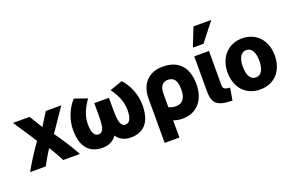

<svg xmlns="http://www.w3.org/2000/svg" viewBox="-126 -1329 3114 2021"><g transform="rotate(-20 1431.0 -318.5)"><path d="M267 -159C230 -104 190 -34 167 10H-8C44 -85 111 -188 173 -274C117 -362 58 -450 -1 -538H185C202 -509 260 -419 275 -391L367 -538H540L365 -281C429 -191 497 -88 550 10H363C340 -36 302 -104 267 -159Z M875 -441H1039V-302C1039 -210 1045 -116 1106 -116C1156 -116 1179 -164 1179 -256C1179 -350 1138 -435 1083 -510L1225 -560C1293 -486 1345 -372 1345 -251C1345 -45 1249 31 1113 31C1043 31 990 1 957 -48C924 1 871 31 801 31C665 31 568 -45 568 -251C568 -372 620 -486 688 -560L831 -510C776 -435 735 -350 735 -256C735 -164 758 -116 808 -116C869 -116 875 -210 875 -302Z M1693 31C1649 31 1616 22 1593 12V206H1428V-292C1428 -451 1520 -556 1682 -556C1861 -556 1954 -448 1954 -261C1954 -89 1859 31 1693 31ZM1593 -284V-135C1615 -122 1642 -116 1672 -116C1750 -116 1785 -170 1785 -262C1785 -357 1757 -407 1685 -407C1630 -407 1593 -371 1593 -284Z M2274 -105 2251 31C2078 30 2032 -20 2032 -150V-544H2197V-161C2197 -122 2213 -110 2274 -105ZM2169 -635H2050L2132 -843H2332Z M2832 -264C2832 -93 2729 22 2568 22C2408 22 2303 -93 2303 -264C2303 -433 2411 -550 2568 -550C2727 -550 2832 -433 2832 -264ZM2660 -266C2660 -360 2629 -419 2568 -419C2507 -419 2475 -360 2475 -266C2475 -171 2507 -113 2568 -113C2629 -113 2660 -172 2660 -266Z"/></g></svg>

Font: Repo ExtraBold
Style: Bold
Weight: 700
Designer: Stefan Peev
Foundry: Context Ltd
Version: Version 1.502